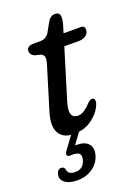

<svg xmlns="http://www.w3.org/2000/svg" viewBox="-157 -579 615 847"><g transform="rotate(-20 150.0 -156.0)"><path d="M94 -370 64.5 -377.5Q46.5 -387.5 46.5 -402Q46.5 -427 79 -427H113Q135.5 -427 151 -447L179.5 -498Q193.5 -518 212 -518Q236 -518 236 -493.5Q236 -486.5 234 -475.8Q232 -465 227 -449.5L219.5 -424.5H300.5Q318.5 -424.5 318.5 -406.5Q318.5 -389.5 305.2 -379.5Q292 -369.5 271 -369.5H203L132 -138Q119.5 -97.5 126.5 -79.2Q133.5 -61 156 -61Q182.5 -61 216 -97.5Q231 -112.5 240.5 -110Q248 -108.5 249.8 -101.5Q251.5 -94.5 249 -85Q237.5 -49.5 200.5 -20.5Q163.5 8.5 111.5 8.5Q59 8.5 41 -27.5Q23 -63.5 46 -132L100 -308.5Q110 -338.5 108.5 -351.2Q107 -364 94 -370ZM109 -8H145.5L97.5 58Q101 57.5 104.5 57.5Q142.5 57.5 159.5 76.2Q176.5 95 168 128.5Q158.5 163.5 128 184.8Q97.5 206 54.5 206Q17.5 206 -2.5 190Q-22.5 174 -16 151Q-10.5 129.5 6.5 129.5Q18 129.5 23 141.5Q24 156.5 34.2 162.5Q44.5 168.5 59 168.5Q98 168.5 108.5 129Q118.5 92 77 92H61Q49 92 48 84Q47 76 55 65.5Z"/></g></svg>

Font: Fraunces 144pt SuperSoft
Style: Italic
Weight: 400
Italic angle: -16°
Version: Version 1.000;[b76b70a41]